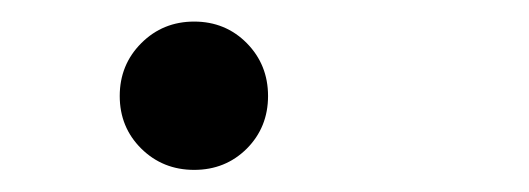

<svg xmlns="http://www.w3.org/2000/svg" viewBox="-20 -405 490 178"><path d="M208.8 -267.2Q189 -247.5 160 -247.5Q131 -247.5 111 -267.2Q91 -287 91 -316Q91 -345 111 -365Q131 -385 160 -385Q189 -385 208.8 -365Q228.5 -345 228.5 -316Q228.5 -287 208.8 -267.2Z"/></svg>

Font: League Mono Condensed Light
Style: Regular
Weight: 300
Width: 1
Designer: Tyler Finck
Foundry: The League of Moveable Type / Tyler Finck
Version: Version 2.210